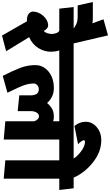

<svg xmlns="http://www.w3.org/2000/svg" viewBox="327 -1450 1095 1911"><g transform="rotate(90 874.5 -494.5)"><path d="M518 -537H421Q428 -516 431 -493.5Q434 -471 434 -454Q434 -389 398 -329.5Q362 -270 289 -237L429 -8L273 33L131 -215Q125 -215 120 -215.5Q115 -216 109 -216Q80 -216 59.5 -230.5Q39 -245 34 -270Q34 -330 77 -378Q120 -426 174 -426Q190 -426 204 -413Q218 -400 227 -383Q242 -394 249.5 -418.5Q257 -443 257 -460Q257 -482 249.5 -504.5Q242 -527 226 -537H5L-11 -680H501Z M351 -680 206 -677Q194 -688 164 -704Q134 -720 83 -720H-27L-61 -871H77Q96 -871 115 -870.5Q134 -870 151 -866Q143 -891 130.5 -923.5Q118 -956 111 -977L271 -1022Z M1126 0V-287Q1120 -308 1106 -321.5Q1092 -335 1076 -335Q1054 -335 1039.5 -312Q1025 -289 1025 -253V-123L868 -139V-253Q868 -289 854 -311Q840 -333 807 -333Q782 -333 766 -317.5Q750 -302 750 -283Q750 -241 764.5 -195Q779 -149 842 -21L674 26Q620 -81 593.5 -151.5Q567 -222 567 -297Q567 -377 631 -430Q695 -483 796 -483Q847 -483 886.5 -461.5Q926 -440 944 -415Q963 -440 995.5 -461.5Q1028 -483 1081 -483Q1092 -483 1102.5 -481.5Q1113 -480 1126 -476V-537H512L496 -680H1404L1421 -537H1308V16Z M1515 0V-537H1415L1399 -680H1496Q1480 -712 1427.5 -752.5Q1375 -793 1328 -793Q1324 -793 1319 -789.5Q1314 -786 1314 -782Q1314 -774 1326 -756Q1338 -738 1355 -724L1173 -688Q1153 -712 1142 -739.5Q1131 -767 1131 -800Q1131 -864 1184 -909.5Q1237 -955 1316 -955Q1430 -955 1534 -873Q1638 -791 1687 -680H1793L1810 -537H1697V16Z"/></g></svg>

Font: Palanquin Dark
Style: Bold
Weight: 700
Designer: Pria Ravichandran
Version: Version 1.000